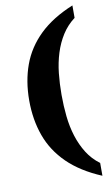

<svg xmlns="http://www.w3.org/2000/svg" viewBox="-100 -826 596 1018"><g transform="rotate(-10 198.0 -316.5)"><path d="M366 142Q254 95 185 27.5Q116 -40 84.5 -127Q53 -214 53 -318Q53 -422 84.5 -508.5Q116 -595 185 -662Q254 -729 366 -775V-708Q325 -677 298 -634.5Q271 -592 255 -541Q239 -490 233 -434Q227 -378 227 -318Q227 -258 233 -201.5Q239 -145 255 -94Q271 -43 298 0Q325 43 366 73Z"/></g></svg>

Font: Noto Serif Khmer SemiCondensed ExtraBold
Style: Regular
Weight: 800
Width: 4
Designer: Danh Hong and the Monotype Design Team
Foundry: Monotype Imaging Inc.
Version: Version 2.004